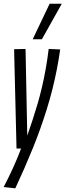

<svg xmlns="http://www.w3.org/2000/svg" viewBox="-34 -810 357 1047"><path d="M231.5 -543.1 294.2 -540.3Q286.4 -485.2 275.8 -431Q265.3 -376.8 251.6 -322.6Q237.9 -268.4 221.2 -214.8Q204.5 -161.3 185.4 -107.6Q166.3 -53.9 144.4 -0.2Q122.6 53.5 98.9 107.7Q75.2 161.8 49.5 216.9L-14 210Q14 156.2 37.4 104.9Q60.8 53.7 81 0H56.1L42.9 -541.7L105.3 -543.1L114.7 -70.6Q129.7 -113 143.7 -156Q157.8 -198.9 170.7 -243Q183.7 -287.1 194.8 -334.6Q206 -382.2 215.3 -434.2Q224.6 -486.2 231.5 -543.1ZM144.2 -595.7 236.7 -789.7H303L194.3 -595.7Z"/></svg>

Font: Georama ExtraCondensed Thin
Style: Italic
Weight: 100
Width: 2
Italic angle: -9°
Designer: Jean-Baptiste Levee
Foundry: Production Type
Version: Version 1.001